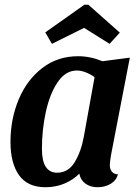

<svg xmlns="http://www.w3.org/2000/svg" viewBox="-20 -766 586 806"><path d="M441 -73Q441 -56 449.5 -45.5Q458 -35 475 -34Q468 -8 444 6Q420 20 389 20Q360 20 339 5Q318 -10 313 -37Q286 -10 249.5 5Q213 20 171 20Q96 20 60 -30.5Q24 -81 24 -170Q24 -266 58.5 -348.5Q93 -431 157.5 -480.5Q222 -530 308 -530Q359 -530 410 -509L525 -524L446 -115Q441 -85 441 -73ZM303 -470Q255 -470 222 -421Q189 -372 172.5 -296.5Q156 -221 156 -141Q156 -41 220 -41Q267 -41 294 -86Q321 -131 332 -193L377 -442Q359 -455 339.5 -462.5Q320 -470 303 -470ZM198 -582 170 -630 334 -746H351L483 -629L440 -582L333 -649Z"/></svg>

Font: Sansita Medium Italic
Style: Regular
Weight: 500
Italic angle: -11°
Designer: Pablo Cosgaya
Foundry: Omnibus-Type
Version: Version 1.006